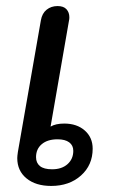

<svg xmlns="http://www.w3.org/2000/svg" viewBox="-20 -604 384 634"><path d="M37 -82Q37 -88 39 -102L115 -537Q119 -560 134 -572Q149 -584 170 -584Q190 -584 199.5 -573.5Q209 -563 209 -547Q209 -540 208 -537L147 -186Q164 -196 192 -196Q234 -196 260 -173Q286 -150 286 -113Q286 -59 247.5 -24.5Q209 10 149 10Q98 10 67.5 -15Q37 -40 37 -82ZM222 -106Q222 -124 208.5 -134Q195 -144 170 -144Q137 -144 118 -128Q99 -112 99 -85Q99 -66 112 -55.5Q125 -45 152 -45Q184 -45 203 -62Q222 -79 222 -106Z"/></svg>

Font: Kodchasan Medium
Style: Italic
Weight: 500
Italic angle: -10°
Version: Version 1.000; ttfautohint (v1.6)